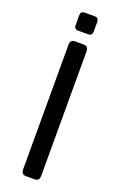

<svg xmlns="http://www.w3.org/2000/svg" viewBox="-163 -893 586 937"><g transform="rotate(20 130.0 -424.0)"><path d="M105 -754.4Q83 -754.4 83 -776.4V-826.2Q83 -848.1 105 -848.1H154.8Q176.8 -848.1 176.8 -826.2V-776.4Q176.8 -754.4 154.8 -754.4ZM107.4 0Q83 0 83 -26.9V-673.3Q83 -700.2 107.4 -700.2H152.3Q176.8 -700.2 176.8 -673.3V-26.9Q176.8 0 152.3 0Z"/></g></svg>

Font: Istok Web
Style: Regular
Weight: 400
Designer: Andrey V. Panov
Foundry: Andrey V. Panov
Version: Version 1.0.2g